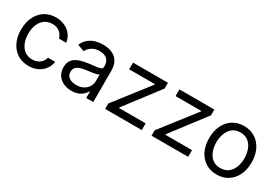

<svg xmlns="http://www.w3.org/2000/svg" viewBox="18 -1240 2753 1939"><g transform="rotate(30 1395.0 -270.5)"><path d="M297.9 11.7Q221.7 11.7 166.3 -24.7Q110.8 -61 80.8 -124.5Q50.8 -188 50.8 -269.5Q50.8 -353 81.5 -416.7Q112.3 -480.5 167.7 -516.6Q223.1 -552.7 296.9 -552.7Q354.5 -552.7 400.6 -531.5Q446.8 -510.3 476.3 -471.7Q505.9 -433.1 512.7 -381.8H428.7Q422.4 -406.7 405.8 -428.7Q389.2 -450.7 362.1 -464.1Q335 -477.5 297.9 -477.5Q249 -477.5 212.4 -452.1Q175.8 -426.8 155.3 -380.6Q134.8 -334.5 134.8 -272.5Q134.8 -209.5 154.8 -162.4Q174.8 -115.2 211.7 -89.4Q248.5 -63.5 297.9 -63.5Q347.2 -63.5 382.3 -89.1Q417.5 -114.7 428.7 -159.2H512.7Q505.9 -110.8 477.8 -72.3Q449.7 -33.7 404.1 -11Q358.4 11.7 297.9 11.7Z M798.8 12.7Q747.1 12.7 704.6 -7.1Q662.1 -26.9 637.2 -64.5Q612.3 -102.1 612.3 -155.3Q612.3 -202.1 630.9 -231.2Q649.4 -260.3 680.4 -277.1Q711.4 -293.9 748.8 -302.2Q786.1 -310.5 824.2 -315.4Q874 -321.8 905.3 -325.2Q936.5 -328.6 951.2 -336.9Q965.8 -345.2 965.8 -365.2V-368.2Q965.8 -403.3 952.9 -428Q939.9 -452.6 914.1 -465.6Q888.2 -478.5 849.6 -478.5Q809.6 -478.5 781.5 -466.3Q753.4 -454.1 735.4 -435.3Q717.3 -416.5 708 -396.5L627.9 -424.8Q649.4 -474.6 685.3 -502.4Q721.2 -530.3 763.4 -541.5Q805.7 -552.7 846.7 -552.7Q873 -552.7 907.2 -546.6Q941.4 -540.5 973.9 -521.2Q1006.3 -502 1027.6 -463.1Q1048.8 -424.3 1048.8 -359.4V0H966.8V-74.2H960.9Q952.6 -56.6 932.6 -36.4Q912.6 -16.1 879.6 -1.7Q846.7 12.7 798.8 12.7ZM811.5 -62.5Q861.3 -62.5 895.8 -82Q930.2 -101.6 948 -132.6Q965.8 -163.6 965.8 -197.3V-274.4Q960.4 -268.1 942.4 -262.9Q924.3 -257.8 900.9 -253.9Q877.4 -250 855.5 -247.3Q833.5 -244.6 820.3 -243.2Q787.6 -238.8 759.3 -229.2Q731 -219.7 713.6 -201.2Q696.3 -182.6 696.3 -150.4Q696.3 -106.9 728.8 -84.7Q761.2 -62.5 811.5 -62.5Z M1187.5 0V-63.5L1497.1 -461.9V-467.8H1197.3V-545.9H1604.5V-478.5L1303.7 -84V-78.1H1614.3V0Z M1728.5 0V-63.5L2038.1 -461.9V-467.8H1738.3V-545.9H2145.5V-478.5L1844.7 -84V-78.1H2155.3V0Z M2491.2 11.7Q2417.5 11.7 2361.8 -23.4Q2306.2 -58.6 2275.1 -122.1Q2244.1 -185.5 2244.1 -269.5Q2244.1 -355 2275.1 -418.7Q2306.2 -482.4 2361.8 -517.6Q2417.5 -552.7 2491.2 -552.7Q2565.4 -552.7 2621.1 -517.6Q2676.8 -482.4 2708 -418.7Q2739.3 -355 2739.3 -269.5Q2739.3 -185.5 2708 -122.1Q2676.8 -58.6 2621.1 -23.4Q2565.4 11.7 2491.2 11.7ZM2491.2 -63.5Q2547.9 -63.5 2584 -92.3Q2620.1 -121.1 2637.7 -168.2Q2655.3 -215.3 2655.3 -269.5Q2655.3 -324.7 2637.7 -372.1Q2620.1 -419.4 2584 -448.5Q2547.9 -477.5 2491.2 -477.5Q2435.1 -477.5 2399.2 -448.5Q2363.3 -419.4 2345.7 -372.1Q2328.1 -324.7 2328.1 -269.5Q2328.1 -215.3 2345.7 -168.2Q2363.3 -121.1 2399.2 -92.3Q2435.1 -63.5 2491.2 -63.5Z"/></g></svg>

Font: GitLab Sans
Style: Regular
Weight: 400
Designer: Rasmus Andersson
Foundry: Modifications by GitLab B.V., manufactured by rsms
Version: Version 4.000;git-c8fb6b7